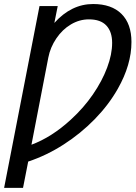

<svg xmlns="http://www.w3.org/2000/svg" viewBox="-32 -718 669 946"><path d="M81.5 207.5H-11.7L162.6 -688H252.4L235.8 -605Q277.3 -651.4 325.2 -674.8Q373 -698.2 426.8 -698.2Q517.6 -698.2 566.7 -649.4Q615.7 -600.6 615.7 -511.2Q615.7 -398.9 548.3 -280.3Q503.4 -201.2 434.6 -130.6Q365.7 -60.1 281.7 -6.1Q197.8 47.9 106.9 78.1ZM520.5 -506.8Q520.5 -561.5 492.2 -592Q463.9 -622.6 406.2 -622.6Q359.4 -622.6 317.4 -597.7Q275.4 -572.8 245.6 -528.8Q215.8 -484.9 206.1 -434.6L123 -4.9Q223.6 -42.5 317.4 -128.9Q380.4 -186.5 425.8 -252.7Q471.2 -318.8 495.8 -384.5Q520.5 -450.2 520.5 -506.8Z"/></svg>

Font: Arimo
Style: Italic
Weight: 400
Italic angle: -12°
Designer: Steve Matteson
Foundry: Monotype Imaging Inc.
Version: Version 1.33